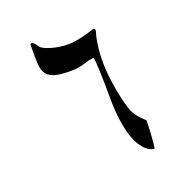

<svg xmlns="http://www.w3.org/2000/svg" viewBox="-102 -557 713 731"><g transform="rotate(-20 254.0 -192.0)"><path d="M412.1 -33.7Q412.1 -31.7 411.4 -14.4Q410.6 2.9 409.4 23.4Q408.2 43.9 406.5 60.3Q404.8 76.7 402.8 76.7Q398.4 76.7 389.6 73.5Q380.9 70.3 370.6 61.3Q360.4 52.2 349.6 35.6Q338.9 19 330.3 -7.8Q321.8 -34.7 316.2 -73.5Q310.5 -112.3 310.5 -166.5Q310.5 -191.9 310.1 -220.5Q309.6 -249 308.6 -272.7Q307.6 -296.4 306.4 -312Q305.2 -327.6 304.2 -327.6Q293 -327.6 283.2 -325Q273.4 -322.3 262.5 -318.8Q251.5 -315.4 238 -313Q224.6 -310.5 205.6 -310.5Q170.9 -310.5 149.2 -315.2Q127.4 -319.8 115.5 -330.6Q103.5 -341.3 99.4 -358.2Q95.2 -375 95.2 -399.4V-456.5Q95.2 -458 96.7 -459Q98.1 -461.4 101.6 -461.4Q104.5 -461.4 107.4 -459Q110.4 -456.5 113.3 -452.9Q116.2 -449.2 118.7 -445.6Q121.1 -441.9 123.5 -439Q128.4 -433.1 139.4 -428Q150.4 -422.9 164.8 -418.7Q179.2 -414.6 196.3 -411.9Q213.4 -409.2 231.4 -409.2Q250 -409.2 268.6 -412.8Q287.1 -416.5 302.5 -420.7Q317.9 -424.8 328.4 -428.2Q338.9 -431.6 340.8 -431.6Q347.2 -431.6 347.2 -422.9Q347.2 -420.9 344.7 -413.6Q342.3 -406.2 339.4 -391.6Q336.4 -377 333.7 -354Q331.1 -331.1 331.1 -298.8Q331.1 -275.9 334.2 -245.6Q337.4 -215.3 343 -184.8Q348.6 -154.3 355.2 -127.9Q361.8 -101.6 369.1 -86.9Q375 -75.7 382.3 -66.4Q389.6 -57.1 396.2 -50.5Q402.8 -43.9 407.5 -39.8Q412.1 -35.6 412.1 -33.7Z"/></g></svg>

Font: Kitab
Style: Regular
Weight: 400
Designer: SIL International
Foundry: Khaled Hosny
Version: Version 1.000